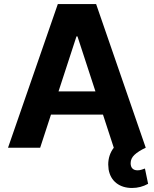

<svg xmlns="http://www.w3.org/2000/svg" viewBox="-20 -727 758 945"><path d="M19.5 0 264.6 -707H453.1L697.3 0Q661.1 17.1 642.1 34.9Q623 52.7 623 76.2Q623 93.3 631.8 102.3Q640.6 111.3 657.2 111.3Q667 111.3 676.5 108.2Q686 105 693.4 102.5L709 177.7Q671.9 198.2 629.9 198.2Q584 198.2 553.2 174.6Q522.5 150.9 514.6 107.4Q512.7 91.8 512.7 83Q512.7 36.1 540 0L486.8 -163.1H231L177.7 0ZM449.7 -277.3 361.3 -547.9H356.4L268.1 -277.3Z"/></svg>

Font: Pretendard GOV
Style: Bold
Weight: 700
Designer: Base glyphs from Inter by Rasmus Andersson; Hangeul glyphs from Noto Sans CJK(Source Han Sans) by Jang Soo-young and Kan
Foundry: Kil Hyung-jin
Version: Version 1.309